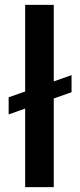

<svg xmlns="http://www.w3.org/2000/svg" viewBox="-20 -770 330 790"><path d="M274.4 -460.9V-390.6L201.2 -364.7V0H83.5V-323.2L15.6 -299.3V-369.6L83.5 -393.6V-750H201.2V-435.1Z"/></svg>

Font: Vazirmatn RD UI Medium
Style: Regular
Weight: 500
Designer: Saber Rastikerdar
Foundry: Saber Rastikerdar
Version: Version 33.003